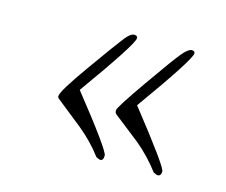

<svg xmlns="http://www.w3.org/2000/svg" viewBox="-57 -516 534 453"><g transform="rotate(15 210.0 -289.0)"><path d="M270 -283Q368 -159 368 -147.5Q368 -136 359 -136Q357 -136 349 -140Q324 -173 293 -199L228 -250Q225 -252 225 -259Q225 -266 275 -337.5Q325 -409 339 -425.5Q353 -442 361 -442Q369 -442 369 -436Q369 -421 270 -283ZM130 -283Q227 -161 227 -148.5Q227 -136 219 -136Q217 -136 209 -140Q186 -171 152 -199L88 -250Q85 -252 85 -256Q85 -268 136 -339.5Q187 -411 199.5 -426.5Q212 -442 220.5 -442Q229 -442 229 -436Q229 -421 130 -283Z"/></g></svg>

Font: Alex Brush
Style: Regular
Weight: 400
Designer: Robert E. Leuschke
Foundry: Robert E. Leuschke
Version: Version 1.003